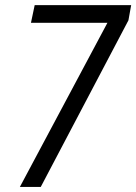

<svg xmlns="http://www.w3.org/2000/svg" viewBox="-20 -734 535 754"><path d="M58.1 0 401.9 -644.5H101.6L116.2 -713.9H495.1L484.4 -654.3L140.1 0Z"/></svg>

Font: Open Sans SemiCondensed
Style: Italic
Weight: 400
Width: 4
Italic angle: -12°
Designer: Monotype Design Team
Foundry: Monotype Imaging Inc.
Version: Version 3.000